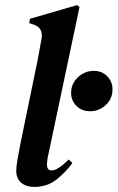

<svg xmlns="http://www.w3.org/2000/svg" viewBox="-20 -722 463 756"><path d="M115 14Q83 14 63.5 -2.5Q44 -19 44 -50Q44 -67 48.5 -91.5Q53 -116 60 -154L119 -441Q127 -477 132 -506Q137 -535 144 -572Q150 -614 110 -626L95 -631L98 -648L284 -702L293 -694L172 -121Q168 -105 166.5 -93Q165 -81 165 -73Q165 -51 184 -51Q207 -51 251 -94L265 -80Q240 -45 203 -15.5Q166 14 115 14ZM335 -284Q302 -284 281 -305Q260 -326 260 -356Q260 -393 287 -418Q314 -443 349 -443Q382 -443 402.5 -421.5Q423 -400 423 -370Q423 -333 396.5 -308.5Q370 -284 335 -284Z"/></svg>

Font: DM Serif Text
Style: Italic
Weight: 400
Italic angle: -12°
Designer: Colophon Foundry, Frank Grießhammer
Foundry: Colophon Foundry
Version: Version 5.100; ttfautohint (v1.8.2)